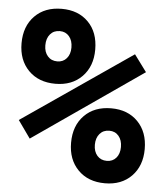

<svg xmlns="http://www.w3.org/2000/svg" viewBox="-52 -749 689 805"><g transform="rotate(5 293.0 -346.5)"><path d="M175.8 -387.7Q105 -387.7 62.5 -430.9Q20 -474.1 20 -544.9Q20 -616.7 62.5 -659.9Q105 -703.1 175.8 -703.1Q245.6 -703.1 287.8 -660.4Q330.1 -617.7 330.1 -544.9Q330.1 -474.1 287.8 -430.9Q245.6 -387.7 175.8 -387.7ZM418.9 9.8Q348.1 9.8 305.7 -33.4Q263.2 -76.7 263.2 -147.5Q263.2 -219.2 305.7 -262.5Q348.1 -305.7 418.9 -305.7Q488.8 -305.7 531 -262.5Q573.2 -219.2 573.2 -147.5Q573.2 -76.7 531 -33.4Q488.8 9.8 418.9 9.8ZM88.9 -149.4 36.6 -223.1 498 -540 550.3 -469.2ZM175.8 -481.9Q200.2 -481.9 215.1 -499.3Q230 -516.6 230 -544.9Q230 -574.2 215.1 -591.8Q200.2 -609.4 175.8 -609.4Q150.4 -609.4 135.3 -591.8Q120.1 -574.2 120.1 -544.9Q120.1 -516.6 135.3 -499.3Q150.4 -481.9 175.8 -481.9ZM418.9 -84.5Q443.4 -84.5 458.3 -101.8Q473.1 -119.1 473.1 -147.5Q473.1 -176.3 458.3 -193.8Q443.4 -211.4 418.9 -211.4Q393.6 -211.4 378.4 -193.8Q363.3 -176.3 363.3 -147.5Q363.3 -119.1 378.4 -101.8Q393.6 -84.5 418.9 -84.5Z"/></g></svg>

Font: Cascadia Mono PL SemiBold
Style: Regular
Weight: 600
Monospace: yes
Designer: Aaron Bell
Foundry: Saja Typeworks
Version: Version 2404.023; ttfautohint (v1.8.4)